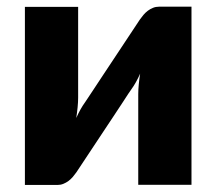

<svg xmlns="http://www.w3.org/2000/svg" viewBox="-20 -538 630 559"><path d="M537.5 -518.5V0H382.5V-264Q382.5 -277 384 -292.2Q385.5 -307.5 388 -323.5Q376 -296.5 362.5 -278Q361.5 -277 354.2 -266Q347 -255 335.8 -237.8Q324.5 -220.5 310.2 -199Q296 -177.5 281 -155Q246 -102.5 202.5 -36.5Q198 -30 192.2 -23.2Q186.5 -16.5 179.5 -11.2Q172.5 -6 164.5 -2.8Q156.5 0.5 147.5 0.5H52.5V-518H207.5V-254Q207.5 -241.5 206 -226Q204.5 -210.5 202 -194.5Q214 -221.5 227.5 -240Q228 -241 235.5 -252Q243 -263 254.2 -280.2Q265.5 -297.5 279.8 -319Q294 -340.5 309 -363Q344 -415.5 387.5 -481.5Q392 -488 397.8 -494.8Q403.5 -501.5 410.5 -506.8Q417.5 -512 425.5 -515.2Q433.5 -518.5 442.5 -518.5Z"/></svg>

Font: Lato ExtraBold
Style: Regular
Weight: 800
Designer: Lukasz Dziedzic with Adam Twardoch and Botio Nikoltchev
Foundry: tyPoland Lukasz Dziedzic
Version: Version 2.015; 2015-08-06; http://www.latofonts.com/